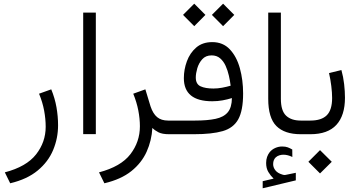

<svg xmlns="http://www.w3.org/2000/svg" viewBox="-20 -720 1926 1030"><path d="M254.9 -240.7Q274.4 -193.4 283 -144.5Q291.5 -95.7 291.5 -47.9Q291.5 21.5 265.1 84.7Q238.8 147.9 182.1 194.8Q125.5 241.7 34.7 263.2L5.9 204.6Q121.6 174.3 173.3 108.4Q225.1 42.5 225.1 -40Q225.1 -81.5 216.8 -126.5Q208.5 -171.4 189.5 -217.3Z M426.3 -652.3H494.1V-0.5H426.3Z M797.4 -33.7Q793.5 34.2 766.6 94Q739.7 153.8 684.6 198Q629.4 242.2 540 263.2L511.2 204.6Q628.4 173.8 679.4 107.4Q730.5 41 730.5 -42.5Q730.5 -83.5 721.9 -127.7Q713.4 -171.9 694.8 -217.3L759.8 -240.7L787.6 -149.4Q800.8 -109.9 823 -91.6Q845.2 -73.2 881.8 -73.2H900.9V0H886.7Q850.1 0 830.1 -10.3Q810.1 -20.5 797.4 -33.7Z M1116.7 -640.1 1176.8 -700.2 1236.8 -640.1 1176.8 -579.6ZM961.9 -640.1 1022 -700.2 1082 -640.1 1022 -579.6ZM1224.1 -193.8Q1200.2 -186.5 1173.8 -181.6Q1147.5 -176.8 1118.7 -176.8Q966.3 -176.8 966.3 -300.8Q966.3 -347.2 982.7 -391.6Q999 -436 1032.7 -465.1Q1066.4 -494.1 1118.7 -494.1Q1176.3 -494.1 1212.9 -455.3Q1249.5 -416.5 1266.8 -353.8Q1284.2 -291 1284.2 -218.3Q1284.2 -127.4 1258.3 -80.3Q1232.4 -33.2 1174.6 -16.6Q1116.7 0 1020.5 0H881.3V-73.2H1025.9Q1092.8 -73.2 1136.5 -82.5Q1180.2 -91.8 1201.9 -117.7Q1223.6 -143.6 1224.1 -193.8ZM1217.3 -260.3Q1214.4 -285.2 1208 -313.5Q1201.7 -341.8 1190.4 -366.7Q1179.2 -391.6 1160.9 -407.2Q1142.6 -422.9 1115.2 -422.9Q1083.5 -422.9 1064.9 -402.1Q1046.4 -381.3 1038.3 -353.5Q1030.3 -325.7 1030.3 -304.2Q1030.3 -268.6 1056.2 -256.8Q1082 -245.1 1125 -245.1Q1147.9 -245.1 1171.6 -249.5Q1195.3 -253.9 1217.3 -260.3Z M1447.8 238.3Q1431.2 222.2 1419.4 202.4Q1407.7 182.6 1407.7 154.3Q1407.7 136.2 1412.8 121.8Q1418 107.4 1426.8 96.2Q1439 81.5 1456.8 73.7Q1474.6 65.9 1493.2 65.9Q1511.7 65.9 1523.4 70.3Q1535.2 74.7 1547.9 82L1548.3 122.1Q1523.4 109.9 1500 109.9Q1490.7 109.9 1479.5 113Q1468.3 116.2 1459.5 124Q1453.1 129.9 1449.2 138.9Q1445.3 147.9 1445.3 160.6Q1445.3 178.2 1457.3 193.6Q1469.2 209 1494.1 216.3Q1496.1 216.8 1499 217.8Q1502 218.8 1505.9 218.8Q1509.3 218.8 1511.7 218.3L1566.9 207V247.6L1389.2 290V252ZM1606.4 0H1593.3Q1506.8 0 1462.9 -43.7Q1418.9 -87.4 1418.9 -190.4V-652.3H1486.8V-189.9Q1486.8 -126 1514.6 -99.6Q1542.5 -73.2 1593.3 -73.2H1606.4Z M1830.6 -195.8Q1830.6 -100.1 1784.4 -50Q1738.3 0 1645 0H1586.9V-73.2H1645Q1704.6 -73.2 1733.2 -101.8Q1761.7 -130.4 1761.7 -194.3Q1761.7 -222.2 1757.3 -258.3Q1752.9 -294.4 1745.1 -328.1L1811.5 -344.2Q1821.8 -307.6 1826.2 -268.6Q1830.6 -229.5 1830.6 -195.8ZM1634.3 147.9 1696.8 85.4 1759.8 147.9 1696.8 210.4Z"/></svg>

Font: Vazir Light FD-UI
Style: Light-FD-UI
Weight: 300
Designer: Saber Rastikerdar
Foundry: Saber Rastikerdar
Version: Version 30.1.0